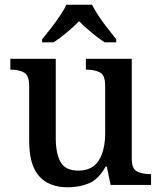

<svg xmlns="http://www.w3.org/2000/svg" viewBox="-20 -786 686 816"><path d="M268 10Q189 10 146.5 -37Q104 -84 104 -187V-421Q104 -465 82.5 -477.5Q61 -490 27 -490H24V-536H217V-199Q217 -135 237 -98Q257 -61 313 -61Q373 -61 400 -104.5Q427 -148 427 -220V-421Q427 -467 404 -478.5Q381 -490 348 -490H345V-536H540V-111Q540 -68 563 -57Q586 -46 617 -46H622V0H450L434 -78H429Q398 -23 357 -6.5Q316 10 268 10ZM159 -619Q175 -638 195 -664Q215 -690 233.5 -717Q252 -744 262 -766H371Q382 -744 400 -717Q418 -690 438.5 -664Q459 -638 474 -619V-606H425Q408 -617 388 -632.5Q368 -648 349.5 -664.5Q331 -681 316 -696Q294 -673 264 -648Q234 -623 208 -606H159Z"/></svg>

Font: Noto Naskh Arabic Medium
Style: Regular
Weight: 500
Designer: Monotype Design Team, David Williams, Mohamad Dakak and Nizar Qandah
Foundry: Monotype Imaging Inc.
Version: Version 2.016